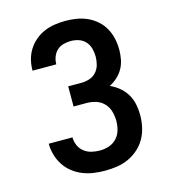

<svg xmlns="http://www.w3.org/2000/svg" viewBox="-111 -832 823 930"><g transform="rotate(-15 300.0 -367.5)"><path d="M302 8Q274 8 245.5 4Q217 0 190.5 -10.5Q164 -21 141 -39Q118 -57 102.5 -81Q87 -105 79 -133Q71 -161 71 -189H190Q190 -189 190 -189Q190 -189 190 -189Q190 -168 198.5 -148.5Q207 -129 223.5 -116Q240 -103 260.5 -98Q281 -93 302 -93Q326 -93 348.5 -100.5Q371 -108 387 -125Q403 -142 409.5 -165Q416 -188 416 -211Q416 -235 409.5 -258.5Q403 -282 386.5 -299.5Q370 -317 347 -324.5Q324 -332 300 -332H234V-433H300Q321 -433 341 -439.5Q361 -446 375 -461.5Q389 -477 394.5 -497.5Q400 -518 400 -538Q400 -559 394.5 -579Q389 -599 375.5 -614Q362 -629 342.5 -635.5Q323 -642 303 -642Q284 -642 265.5 -637Q247 -632 233.5 -619.5Q220 -607 213 -589Q206 -571 206 -553Q206 -552 206 -552Q206 -552 206 -551H87Q87 -552 87 -552.5Q87 -553 87 -554Q87 -581 94 -607.5Q101 -634 115.5 -656.5Q130 -679 151 -696.5Q172 -714 197 -724.5Q222 -735 249 -739Q276 -743 303 -743Q331 -743 358.5 -738.5Q386 -734 411.5 -722.5Q437 -711 458.5 -692Q480 -673 493.5 -648.5Q507 -624 513 -596.5Q519 -569 519 -541Q519 -517 514.5 -493Q510 -469 498.5 -448Q487 -427 469 -410.5Q451 -394 429 -383Q454 -372 475 -354.5Q496 -337 510 -313.5Q524 -290 529.5 -263Q535 -236 535 -209Q535 -179 528.5 -149Q522 -119 507.5 -93Q493 -67 470 -46.5Q447 -26 419.5 -13.5Q392 -1 362 3.5Q332 8 302 8Z"/></g></svg>

Font: Iosevka SS04 Extended
Style: Bold
Weight: 700
Width: 7
Monospace: yes
Designer: Belleve Invis
Foundry: Belleve Invis
Version: Version 19.0.0; ttfautohint (v1.8.4)